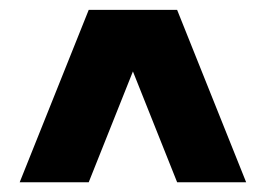

<svg xmlns="http://www.w3.org/2000/svg" viewBox="-20 -690 540 390"><path d="M339.8 -669.9 480 -319.8H339.8L250 -544.9L160.2 -319.8H20L160.2 -669.9Z"/></svg>

Font: Fivo Sans Heavy
Style: Regular
Weight: 900
Designer: Alexander Slobzheninov
Foundry: Alexander Slobzheninov
Version: 1.0